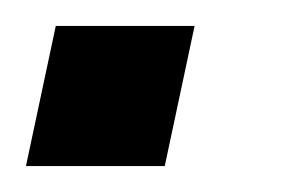

<svg xmlns="http://www.w3.org/2000/svg" viewBox="-22 -128 236 148"><path d="M-2 0 21 -108H128L105 0Z"/></svg>

Font: Saira UltraCondensed
Style: Bold Italic
Weight: 700
Width: 1
Italic angle: -12°
Designer: Hector Gatti with collaboration of the Omnibus-Type team
Foundry: Omnibus-Type
Version: Version 1.101